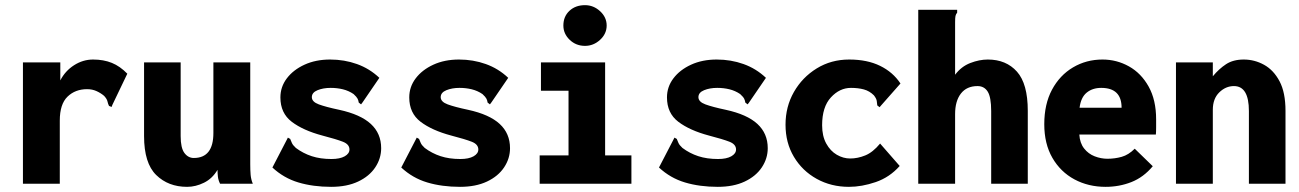

<svg xmlns="http://www.w3.org/2000/svg" viewBox="-20 -713 5040 745"><path d="M69 -471H214V-401Q233 -438 267.5 -460Q302 -482 341 -482Q382 -482 414 -469Q446 -456 474 -427L416 -306L413 -298L403 -302Q399 -310 397 -319.5Q395 -329 384 -341Q371 -352 354.5 -359.5Q338 -367 318 -367Q272 -367 242 -338Q212 -309 212 -245V0H69Z M706 12Q633 12 586 -34Q539 -80 539 -185V-471H681V-185Q681 -139 695.5 -119.5Q710 -100 732 -100Q808 -100 808 -197V-471H951V-76Q951 -52 952.5 -34.5Q954 -17 961 0H834Q827 -14 825.5 -27.5Q824 -41 824 -54Q804 -20 771.5 -4Q739 12 706 12Z M1265 12Q1195 12 1138 -5Q1081 -22 1037 -63L1093 -171L1097 -179L1106 -174Q1109 -167 1112.5 -158.5Q1116 -150 1128 -139Q1156 -118 1189.5 -107Q1223 -96 1266 -96Q1299 -96 1317.5 -106.5Q1336 -117 1336 -133Q1336 -153 1310.5 -163Q1285 -173 1231 -187Q1156 -207 1112 -240.5Q1068 -274 1068 -335Q1068 -376 1093 -409Q1118 -442 1161.5 -462Q1205 -482 1261 -482Q1316 -482 1365 -464.5Q1414 -447 1452 -411L1387 -316L1381 -308L1372 -315Q1371 -323 1367.5 -330Q1364 -337 1352 -348Q1333 -361 1310.5 -366.5Q1288 -372 1263 -372Q1234 -372 1212 -363Q1190 -354 1190 -336Q1190 -318 1217 -308Q1244 -298 1296 -287Q1379 -269 1419 -232Q1459 -195 1459 -138Q1459 -98 1436 -63.5Q1413 -29 1369.5 -8.5Q1326 12 1265 12Z M1765 12Q1695 12 1638 -5Q1581 -22 1537 -63L1593 -171L1597 -179L1606 -174Q1609 -167 1612.5 -158.5Q1616 -150 1628 -139Q1656 -118 1689.5 -107Q1723 -96 1766 -96Q1799 -96 1817.5 -106.5Q1836 -117 1836 -133Q1836 -153 1810.5 -163Q1785 -173 1731 -187Q1656 -207 1612 -240.5Q1568 -274 1568 -335Q1568 -376 1593 -409Q1618 -442 1661.5 -462Q1705 -482 1761 -482Q1816 -482 1865 -464.5Q1914 -447 1952 -411L1887 -316L1881 -308L1872 -315Q1871 -323 1867.5 -330Q1864 -337 1852 -348Q1833 -361 1810.5 -366.5Q1788 -372 1763 -372Q1734 -372 1712 -363Q1690 -354 1690 -336Q1690 -318 1717 -308Q1744 -298 1796 -287Q1879 -269 1919 -232Q1959 -195 1959 -138Q1959 -98 1936 -63.5Q1913 -29 1869.5 -8.5Q1826 12 1765 12Z M2074 0V-110H2186V-361H2079V-471H2328V-110H2430V0ZM2250 -535Q2215 -535 2190.5 -558.5Q2166 -582 2166 -614Q2166 -649 2189.5 -671Q2213 -693 2250 -693Q2283 -693 2308.5 -669.5Q2334 -646 2334 -614Q2334 -582 2308.5 -558.5Q2283 -535 2250 -535Z M2765 12Q2695 12 2638 -5Q2581 -22 2537 -63L2593 -171L2597 -179L2606 -174Q2609 -167 2612.5 -158.5Q2616 -150 2628 -139Q2656 -118 2689.5 -107Q2723 -96 2766 -96Q2799 -96 2817.5 -106.5Q2836 -117 2836 -133Q2836 -153 2810.5 -163Q2785 -173 2731 -187Q2656 -207 2612 -240.5Q2568 -274 2568 -335Q2568 -376 2593 -409Q2618 -442 2661.5 -462Q2705 -482 2761 -482Q2816 -482 2865 -464.5Q2914 -447 2952 -411L2887 -316L2881 -308L2872 -315Q2871 -323 2867.5 -330Q2864 -337 2852 -348Q2833 -361 2810.5 -366.5Q2788 -372 2763 -372Q2734 -372 2712 -363Q2690 -354 2690 -336Q2690 -318 2717 -308Q2744 -298 2796 -287Q2879 -269 2919 -232Q2959 -195 2959 -138Q2959 -98 2936 -63.5Q2913 -29 2869.5 -8.5Q2826 12 2765 12Z M3274 12Q3205 12 3149 -19Q3093 -50 3060.5 -104.5Q3028 -159 3028 -229Q3028 -299 3060.5 -356Q3093 -413 3149 -447.5Q3205 -482 3275 -482Q3345 -482 3395 -457.5Q3445 -433 3474 -389L3399 -304L3393 -297L3384 -304Q3383 -312 3382 -321Q3381 -330 3371 -343Q3354 -360 3332 -366Q3310 -372 3282 -372Q3238 -372 3204 -335Q3170 -298 3170 -227Q3170 -185 3186 -156Q3202 -127 3227 -112.5Q3252 -98 3279 -98Q3308 -98 3337.5 -110Q3367 -122 3395 -156L3471 -69Q3432 -25 3378 -6.5Q3324 12 3274 12Z M3543 -675H3694V-664Q3689 -658 3687.5 -651Q3686 -644 3686 -627V-423Q3710 -455 3745 -468.5Q3780 -482 3813 -482Q3884 -482 3926 -435Q3968 -388 3968 -283V0H3826V-282Q3826 -336 3812.5 -357.5Q3799 -379 3773 -379Q3731 -379 3708.5 -350Q3686 -321 3686 -270V0H3543Z M4270 12Q4203 12 4149 -17Q4095 -46 4063.5 -100.5Q4032 -155 4032 -231Q4032 -309 4062 -365Q4092 -421 4143.5 -451.5Q4195 -482 4258 -482Q4313 -482 4360.5 -455.5Q4408 -429 4437 -377Q4466 -325 4466 -250Q4466 -238 4466 -220Q4466 -202 4465 -191H4168Q4170 -158 4186.5 -137Q4203 -116 4227.5 -106.5Q4252 -97 4277 -97Q4306 -97 4332.5 -104.5Q4359 -112 4383 -136L4453 -68Q4417 -25 4370 -6.5Q4323 12 4270 12ZM4169 -295H4332Q4332 -372 4253 -372Q4219 -372 4196.5 -353.5Q4174 -335 4169 -295Z M4543 0V-471H4686V-417Q4710 -446 4737.5 -464Q4765 -482 4806 -482Q4848 -482 4885 -461.5Q4922 -441 4945 -397.5Q4968 -354 4968 -283V0H4826V-282Q4826 -379 4768 -379Q4736 -379 4711 -354.5Q4686 -330 4686 -287V0Z"/></svg>

Font: Inconsolata Black
Style: Regular
Weight: 900
Monospace: yes
Designer: Raph Levien, Cyreal, Brenton Simpson
Foundry: Raph Levien, Cyreal, Google
Version: Version 3.001; ttfautohint (v1.8.2.53-6de2)